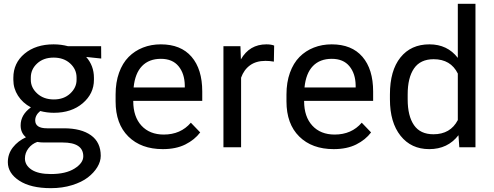

<svg xmlns="http://www.w3.org/2000/svg" viewBox="-20 -770 2581 1004"><path d="M21 78.1Q21 34.2 47.6 0.5Q74.2 -33.2 115.7 -52.2Q87.9 -75.2 87.9 -114.3Q87.9 -169.9 141.6 -208.5Q98.1 -231.9 74 -269.8Q49.8 -307.6 49.8 -352.5V-363.3Q49.8 -440.4 108.4 -489.3Q167 -538.1 260.3 -538.1Q299.8 -538.1 335.9 -528.3H508.8L509.3 -463.9L430.7 -472.2Q471.2 -426.3 471.2 -363.3V-352.5Q471.2 -280.3 412.6 -230.2Q354 -180.2 261.7 -180.2Q225.1 -180.2 190.4 -189.5Q164.1 -168 164.1 -140.6Q164.1 -99.1 226.1 -99.1H314Q404.8 -99.1 455.8 -62.5Q506.8 -25.9 506.8 44.9Q506.8 74.2 489 103.8Q471.2 133.3 439.2 158Q407.2 182.6 356.7 198.2Q306.2 213.9 246.1 213.9Q140.6 213.9 80.8 174.8Q21 135.7 21 78.1ZM260.3 -468.8Q207.5 -468.8 174.3 -438.2Q141.1 -407.7 141.1 -364.3V-352.5Q141.1 -311.5 174.8 -280.8Q208.5 -250 261.7 -250Q314 -250 347.2 -281Q380.4 -312 380.4 -352.5V-364.3Q380.4 -407.7 346.9 -438.2Q313.5 -468.8 260.3 -468.8ZM307.1 -24.9H209.5Q191.4 -24.9 174.8 -27.8Q146.5 -17.6 128.4 6.1Q110.4 29.8 110.4 58.6Q110.4 94.2 145 117.2Q179.7 140.1 246.1 140.1Q324.2 140.1 369.9 111.3Q415.5 82.5 415.5 47.4Q415.5 -24.9 307.1 -24.9Z M584.5 -239.7V-275.9Q584.5 -339.4 602.5 -389.6Q620.6 -439.9 652.6 -472.2Q684.6 -504.4 727.5 -521.2Q770.5 -538.1 820.8 -538.1Q925.8 -538.1 981.7 -473.1Q1037.6 -408.2 1037.6 -291.5V-242.7H676.8V-240.7Q676.8 -159.7 719.7 -113Q762.7 -66.4 836.4 -66.4Q924.8 -66.4 978 -128.4L1026.9 -77.6Q998 -39.1 949.2 -14.6Q900.4 9.8 831.5 9.8Q717.8 9.8 651.1 -56.2Q584.5 -122.1 584.5 -239.7ZM678.7 -312.5H946.3V-323.2Q945.3 -385.3 913.6 -423.8Q881.8 -462.4 821.3 -462.4Q759.3 -462.4 722.7 -424.6Q686 -386.7 678.7 -312.5Z M1148.4 0V-528.3H1237.3L1239.7 -459.5Q1284.7 -538.1 1373 -538.1Q1397.9 -538.1 1413.6 -531.7L1412.1 -447.8Q1390.1 -451.7 1368.2 -451.7Q1319.3 -451.7 1287.4 -428.5Q1255.4 -405.3 1240.7 -363.8V0Z M1478 -239.7V-275.9Q1478 -339.4 1496.1 -389.6Q1514.2 -439.9 1546.1 -472.2Q1578.1 -504.4 1621.1 -521.2Q1664.1 -538.1 1714.4 -538.1Q1819.3 -538.1 1875.2 -473.1Q1931.2 -408.2 1931.2 -291.5V-242.7H1570.3V-240.7Q1570.3 -159.7 1613.3 -113Q1656.2 -66.4 1730 -66.4Q1818.4 -66.4 1871.6 -128.4L1920.4 -77.6Q1891.6 -39.1 1842.8 -14.6Q1793.9 9.8 1725.1 9.8Q1611.3 9.8 1544.7 -56.2Q1478 -122.1 1478 -239.7ZM1572.3 -312.5H1839.8V-323.2Q1838.9 -385.3 1807.1 -423.8Q1775.4 -462.4 1714.8 -462.4Q1652.8 -462.4 1616.2 -424.6Q1579.6 -386.7 1572.3 -312.5Z M2019 -250.5V-276.4Q2019 -400.9 2074 -469.5Q2128.9 -538.1 2225.6 -538.1Q2319.3 -538.1 2374 -467.3V-750H2466.3V0H2381.8L2377.4 -63Q2321.3 9.8 2224.6 9.8Q2129.9 9.8 2074.5 -60.1Q2019 -129.9 2019 -250.5ZM2111.8 -276.4V-250.5Q2111.8 -163.6 2144.8 -115.7Q2177.7 -67.9 2246.6 -67.9Q2335.4 -67.9 2374 -142.1V-385.3Q2336.9 -460.4 2247.6 -460.4Q2178.2 -460.4 2145 -412.1Q2111.8 -363.8 2111.8 -276.4Z"/></svg>

Font: Bert Sans Medium
Style: Regular
Weight: 500
Designer: Christian Robertson, Adam Twardoch, & Cristiano Sobral
Foundry: Google
Version: Version 12.135;January 10, 2020;FontCreator 12.0.0.2547 64-b